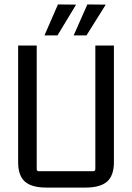

<svg xmlns="http://www.w3.org/2000/svg" viewBox="-20 -841 596 868"><path d="M181 -681 242 -821 324 -820 240 -681ZM313 -681 375 -821 458 -820 371 -681ZM367 7H190Q123 7 92.5 -20Q62 -47 62 -108V-635H146V-77Q146 -67 155 -67H401Q411 -67 411 -77V-635H495V-108Q495 -47 464 -20Q433 7 367 7Z"/></svg>

Font: Gemunu Libre
Style: Regular
Weight: 400
Designer: Puspanada Ekanayake, Sola Matas, Pathum Egodawatta, Kosala Senevirathne
Foundry: mooniak
Version: Version 1.100